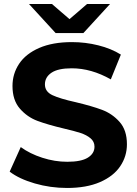

<svg xmlns="http://www.w3.org/2000/svg" viewBox="-20 -921 678 953"><path d="M28 -69 83 -191Q128 -158 190 -138Q252 -118 314 -118Q383 -118 416 -138.5Q449 -159 449 -193Q449 -218 429.5 -234.5Q410 -251 379.5 -261Q349 -271 297 -283Q217 -302 166 -321Q115 -340 78.5 -382Q42 -424 42 -494Q42 -555 75 -604.5Q108 -654 174.5 -683Q241 -712 337 -712Q404 -712 468 -696Q532 -680 580 -650L530 -527Q433 -582 336 -582Q268 -582 235.5 -560Q203 -538 203 -502Q203 -466 240.5 -448.5Q278 -431 355 -414Q435 -395 486 -376Q537 -357 573.5 -316Q610 -275 610 -205Q610 -145 576.5 -95.5Q543 -46 476 -17Q409 12 313 12Q230 12 152.5 -10.5Q75 -33 28 -69ZM526 -901 394 -757H256L124 -901H238L325 -826L412 -901Z"/></svg>

Font: mBank
Style: Bold
Weight: 700
Designer: Julieta Ulanovsky
Foundry: Julieta Ulanovsky
Version: Version 7.200